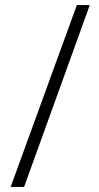

<svg xmlns="http://www.w3.org/2000/svg" viewBox="-20 -736 390 757"><path d="M334 -716 75 1H22L283 -716Z"/></svg>

Font: Noto Sans Lao UI ExtCond Light
Style: Regular
Weight: 300
Width: 2
Designer: Monotype Design Team
Foundry: Monotype Imaging Inc.
Version: Version 2.000; ttfautohint (v1.8.4.7-5d5b)